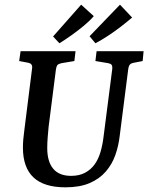

<svg xmlns="http://www.w3.org/2000/svg" viewBox="-20 -789 634 821"><path d="M260 12Q168 12 123 -30.5Q78 -73 78 -158Q78 -174 79.5 -192.5Q81 -211 84 -232L117 -495Q119 -507 114.5 -513Q110 -519 99 -521L62 -528L68 -570H303L298 -528L244 -519Q235 -517 228.5 -513.5Q222 -510 219 -491L188 -248Q186 -228 184 -203Q182 -178 182 -156Q182 -98 207.5 -67.5Q233 -37 284 -37Q319 -37 344 -50.5Q369 -64 385 -86.5Q401 -109 410 -140Q419 -171 423 -206L460 -494Q461 -507 457 -512Q453 -517 442 -519L388 -528L393 -570H594L590 -528L554 -521Q541 -519 535.5 -513Q530 -507 528 -491L492 -209Q487 -165 473 -125.5Q459 -86 432 -55Q405 -24 363 -6Q321 12 260 12ZM207 -633 327 -769 381 -720Q364 -700 338 -678.5Q312 -657 284.5 -637.5Q257 -618 234 -604ZM363 -634 493 -769 545 -714Q525 -697 498 -676Q471 -655 442 -636Q413 -617 388 -604Z"/></svg>

Font: Rasa Medium
Style: Italic
Weight: 500
Italic angle: -7.10001°
Designer: Anna Giedrys (Yrsa+Rasa design), David Brezina (Yrsa art-direction, Rasa art-direction, design)
Foundry: Rosetta Type Foundry
Version: Version 2.004